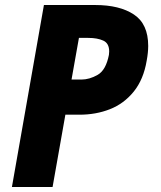

<svg xmlns="http://www.w3.org/2000/svg" viewBox="-20 -745 640 765"><path d="M155 -725H359.5Q456.5 -725 513.5 -687.2Q570.5 -649.5 570.5 -562Q570.5 -536 564.5 -503.5Q552 -428.5 513 -380.2Q474 -332 418.2 -310Q362.5 -288 296.5 -288H240.5L189.5 0H27.5ZM414 -526.5Q415 -536.5 415 -540Q415 -572.5 391.5 -583.2Q368 -594 331.5 -594H294.5L265 -428H304Q336.5 -428 369.2 -446.8Q402 -465.5 414 -526.5Z"/></svg>

Font: JuliaMono Black
Style: Italic
Weight: 900
Italic angle: -9°
Monospace: yes
Designer: cormullion
Foundry: corm
Version: Version 0.057; ttfautohint (v1.8.4)